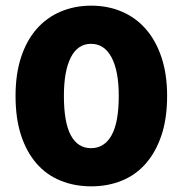

<svg xmlns="http://www.w3.org/2000/svg" viewBox="-20 -643 646 679"><path d="M400 -304Q400 -392 374.5 -440Q349 -488 302 -488Q255 -488 230.5 -440Q206 -392 206 -304Q206 -210 230.5 -164.5Q255 -119 302 -119Q349 -119 374.5 -164.5Q400 -210 400 -304ZM303 16Q244 16 194.5 -4Q145 -24 109.5 -64.5Q74 -105 54.5 -164.5Q35 -224 35 -304Q35 -381 54.5 -440.5Q74 -500 109.5 -540.5Q145 -581 194.5 -602Q244 -623 303 -623Q361 -623 410.5 -602Q460 -581 495.5 -540.5Q531 -500 551 -440.5Q571 -381 571 -304Q571 -224 551 -164.5Q531 -105 495.5 -64.5Q460 -24 410.5 -4Q361 16 303 16Z"/></svg>

Font: Baloo Tammudu 2 ExtraBold
Style: Regular
Weight: 800
Designer: Maithili Shingre, Omkar Shende and Ek Type
Foundry: Ek Type
Version: Version 1.640;hotconv 1.0.111;makeotfexe 2.5.65597; ttfautoh